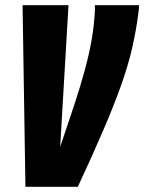

<svg xmlns="http://www.w3.org/2000/svg" viewBox="-20 -720 556 740"><path d="M280 0H78L67 -700H244L212 -154Q243 -245 266.5 -316.5Q290 -388 306.5 -448.5Q323 -509 333 -565.5Q343 -622 346 -682Q346 -687 346 -691.5Q346 -696 345 -700H516Q516 -693 515.5 -687Q515 -681 514 -675Q505 -603 489.5 -535.5Q474 -468 447 -392Q420 -316 379.5 -221.5Q339 -127 280 0Z"/></svg>

Font: Georama Condensed ExtraBold
Style: Italic
Weight: 800
Width: 3
Italic angle: -9°
Designer: Jean-Baptiste Levee
Foundry: Production Type
Version: Version 1.000